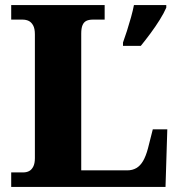

<svg xmlns="http://www.w3.org/2000/svg" viewBox="-20 -734 707 754"><path d="M24 0V-57H72Q84 -57 94 -62Q104 -67 110.5 -79.5Q117 -92 117 -113V-599Q117 -622 110 -634.5Q103 -647 92.5 -652Q82 -657 68 -657H24V-714H391V-657H345Q329 -657 319 -652Q309 -647 304 -635Q299 -623 299 -602V-65H480Q500 -65 515.5 -74Q531 -83 542 -102Q553 -121 561 -151L580 -226H637L630 0ZM463 -567Q470 -586 478.5 -612.5Q487 -639 494.5 -666Q502 -693 506 -714H633V-704Q624 -683 607.5 -656.5Q591 -630 571 -603Q551 -576 533 -554H463Z"/></svg>

Font: Noto Serif Gujarati ExtraBold
Style: Regular
Weight: 800
Version: Version 2.102